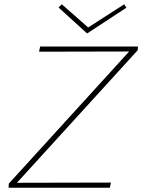

<svg xmlns="http://www.w3.org/2000/svg" viewBox="-20 -875 663 895"><path d="M622 -641 59 -23 497 -24 492 0H20L21 -19L582 -635L162 -634L167 -658H623ZM569 -839 386 -719 253 -840 268 -855 391 -747 559 -855Z"/></svg>

Font: Ysabeau Extralight
Style: Italic
Weight: 200
Italic angle: -12°
Designer: Christian Thalmann (Catharsis Fonts)
Version: Version 0.003